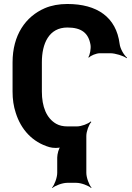

<svg xmlns="http://www.w3.org/2000/svg" viewBox="-20 -741 661 963"><path d="M481 -474H533C558 -474 600 -461 615 -449L617 -452C602 -464 583 -496 580 -521C563 -655 467 -721 318 -721C276 -721 238 -714 205 -700C108 -658 43 -565 43 -428V-282C43 -243 48 -208 59 -175C85 -92 142 -28 228 -3C244 2 278 3 288 -4L285 -7C275 0 267 33 267 49V126C267 150 253 187 241 200L243 202C256 190 293 176 317 176H363C387 176 424 190 437 202L439 200C427 187 413 150 413 126V-59C413 -82 426 -117 438 -129L435 -132C423 -120 388 -107 366 -107H318C297 -107 278 -111 262 -120C213 -148 190 -206 190 -282V-429C190 -522 225 -603 318 -603C389 -603 424 -575 434 -516C437 -498 431 -465 423 -454L426 -452C434 -462 463 -474 481 -474Z"/></svg>

Font: Asimov
Style: Edge
Weight: 500
Designer: Google
Version: Version 2.000980: 2014